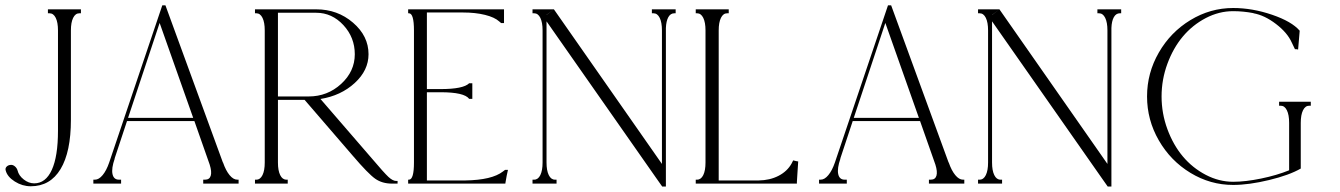

<svg xmlns="http://www.w3.org/2000/svg" viewBox="-21 -679 4957 710"><path d="M278.3 -644.5V-629.9H272.5Q257.8 -629.9 249.5 -613Q241.2 -596.2 241.2 -566.4V-236.3Q241.2 -117.2 202.9 -53.7Q164.6 9.8 92.8 9.8Q61.5 9.8 33.7 -7.8Q5.9 -25.4 0 -48.8Q-2.4 -57.1 3.9 -63.2Q10.3 -69.3 20.5 -69.3Q27.8 -69.3 34.7 -63.2Q41.5 -57.1 43.9 -48.8Q48.3 -29.8 66.7 -15.4Q85 -1 105.5 -1Q147.9 -1 170.7 -51Q193.4 -101.1 193.4 -195.3V-566.4Q193.4 -596.2 185.1 -613Q176.8 -629.9 162.1 -629.9H156.2V-644.5H193.4H216.8H241.2Z M861.3 -14.6V0H832H805.7H779.3H730.5V-14.6H737.3Q753.9 -14.6 758.3 -29.3Q762.7 -43.9 754.4 -70.3L697.8 -231.4H448.7L402.8 -92.8H403.3Q390.6 -56.2 395 -35.4Q399.4 -14.6 418.9 -14.6H426.8V0H372.1H364.3H356.4H324.2V-14.6H330.1Q344.7 -14.6 358.6 -31.5Q372.6 -48.3 382.8 -78.1L579.1 -659.2H590.8L803.2 -78.1H803.7Q814 -48.3 827.9 -31.5Q841.8 -14.6 856.4 -14.6ZM693.4 -243.2 569.3 -594.2 452.6 -243.2Z M921.9 -629.9V-644.5H958H982.4H1006.8H1148.4Q1227.1 -644.5 1284.4 -595.2Q1341.8 -545.9 1341.8 -478.5Q1341.8 -418.9 1290.8 -372.1Q1239.7 -325.2 1164.1 -313L1353.5 -93.8Q1399.4 -39.6 1415.5 -24.7Q1431.6 -9.8 1444.3 -9.8H1449.2V0H1428.7Q1392.1 0 1366.5 -18.1Q1340.8 -36.1 1283.2 -103.5L1105.5 -309.6H1006.8V-78.1Q1006.8 -48.3 1015.1 -31.5Q1023.4 -14.6 1038.1 -14.6H1043V0H1006.8H982.4H958H921.9V-14.6H926.8Q941.4 -14.6 949.7 -31.5Q958 -48.3 958 -78.1V-566.4Q958 -596.2 949.7 -613Q941.4 -629.9 926.8 -629.9ZM1120.1 -322.3Q1189.9 -322.3 1240.5 -368.7Q1291 -415 1291 -478.5Q1291 -540.5 1248.8 -586.2Q1206.5 -631.8 1148.4 -631.8H1006.8V-322.3H1094.7Z M1713.9 -371.1H1725.6V-349.6V-343.8V-337.9V-313.5H1713.9Q1695.8 -337.9 1608.4 -337.9H1557.6V-11.7H1699.2Q1798.3 -13.2 1838.9 -44.9L1846.7 -50.8H1857.4Q1852.5 -30.3 1848.6 -5.9Q1848.6 -4.9 1848.1 -2.9Q1847.7 -1 1847.7 0H1845.7H1769.5H1557.6H1534.2H1509.8H1488.3V-14.6H1491.2Q1509.8 -14.6 1509.8 -78.1V-566.4Q1509.8 -629.9 1491.2 -629.9H1488.3V-644.5H1509.8H1534.2H1557.6H1764.6H1835.9H1842.8V-638.7V-593.8H1832L1825.2 -599.6Q1808.1 -615.2 1772.5 -624Q1736.8 -632.8 1691.4 -632.8H1557.6V-349.6H1608.4Q1692.4 -349.6 1713.9 -371.1Z M2477.5 -644.5V-629.9H2472.7Q2458.5 -629.9 2450.4 -615.5Q2442.4 -601.1 2441.4 -575.2V-566.4V-40V10.7H2427.7L2404.3 -22.5L2000 -600.1V-78.1Q2000 -48.3 2008.3 -31.5Q2016.6 -14.6 2031.2 -14.6H2037.1V0H2000H1992.2H1985.4H1948.2V-14.6H1954.1Q1968.8 -14.6 1977.1 -31.5Q1985.4 -48.3 1985.4 -78.1V-566.4Q1985.4 -596.2 1977.1 -613Q1968.8 -629.9 1954.1 -629.9H1948.2V-644.5H1985.4H1992.2H2000H2027.3L2000 -624V-623.5L2027.3 -644.5L2426.8 -72.8V-566.4Q2426.8 -596.2 2418.5 -613Q2410.2 -629.9 2395.5 -629.9H2389.6V-644.5H2426.8H2433.6H2441.4Z M2912.1 -85.9Q2925.3 -82.5 2930.7 -82Q2930.2 -71.8 2928.2 -43.9Q2926.3 -16.1 2925.8 -5.9V0H2924.8H2847.7H2636.7H2612.3H2587.9H2551.8V-14.6H2556.6Q2571.3 -14.6 2579.6 -31.5Q2587.9 -48.3 2587.9 -78.1V-566.4Q2587.9 -596.2 2579.6 -613Q2571.3 -629.9 2556.6 -629.9H2551.8V-644.5H2587.9H2612.3H2636.7H2673.8V-629.9H2668Q2653.3 -629.9 2645 -613Q2636.7 -596.2 2636.7 -566.4V-11.7H2784.2Q2825.7 -12.2 2857.9 -28.8Q2890.1 -45.4 2906.2 -74.2Z M3544.9 -14.6V0H3515.6H3489.3H3462.9H3414.1V-14.6H3420.9Q3437.5 -14.6 3441.9 -29.3Q3446.3 -43.9 3438 -70.3L3381.3 -231.4H3132.3L3086.4 -92.8H3086.9Q3074.2 -56.2 3078.6 -35.4Q3083 -14.6 3102.5 -14.6H3110.4V0H3055.7H3047.9H3040H3007.8V-14.6H3013.7Q3028.3 -14.6 3042.2 -31.5Q3056.2 -48.3 3066.4 -78.1L3262.7 -659.2H3274.4L3486.8 -78.1H3487.3Q3497.6 -48.3 3511.5 -31.5Q3525.4 -14.6 3540 -14.6ZM3377 -243.2 3252.9 -594.2 3136.2 -243.2Z M4125 -644.5V-629.9H4120.1Q4106 -629.9 4097.9 -615.5Q4089.8 -601.1 4088.9 -575.2V-566.4V-40V10.7H4075.2L4051.8 -22.5L3647.5 -600.1V-78.1Q3647.5 -48.3 3655.8 -31.5Q3664.1 -14.6 3678.7 -14.6H3684.6V0H3647.5H3639.6H3632.8H3595.7V-14.6H3601.6Q3616.2 -14.6 3624.5 -31.5Q3632.8 -48.3 3632.8 -78.1V-566.4Q3632.8 -596.2 3624.5 -613Q3616.2 -629.9 3601.6 -629.9H3595.7V-644.5H3632.8H3639.6H3647.5H3674.8L3647.5 -624V-623.5L3674.8 -644.5L4074.2 -72.8V-566.4Q4074.2 -596.2 4065.9 -613Q4057.6 -629.9 4043 -629.9H4037.1V-644.5H4074.2H4081.1H4088.9Z M4826.2 -302.7V-288.1H4820.3Q4805.7 -288.1 4797.4 -271.2Q4789.1 -254.4 4789.1 -224.6V-55.7Q4746.6 -31.2 4671.9 -13.2Q4597.2 4.9 4539.1 4.9Q4454.6 4.9 4381.1 -39.8Q4307.6 -84.5 4264.2 -159.9Q4220.7 -235.4 4220.7 -322.3Q4220.7 -409.2 4264.2 -484.6Q4307.6 -560.1 4381.1 -604.7Q4454.6 -649.4 4539.1 -649.4Q4609.9 -649.4 4682.9 -624.5Q4755.9 -599.6 4785.2 -565.4L4779.3 -496.1Q4775.4 -496.1 4773.4 -497.1H4767.6Q4758.8 -514.6 4755.9 -521.5Q4739.7 -558.1 4697.5 -590.3Q4655.3 -622.6 4614.3 -629.9V-630.4Q4576.2 -637.7 4539.1 -637.7Q4486.8 -637.7 4437.7 -612.1Q4388.7 -586.4 4353 -543.9Q4317.4 -501.5 4295.9 -443.1Q4274.4 -384.8 4274.4 -322.3Q4274.4 -259.8 4295.9 -201.4Q4317.4 -143.1 4353 -100.6Q4388.7 -58.1 4437.7 -32.5Q4486.8 -6.8 4539.1 -6.8Q4584.5 -6.8 4642.6 -18.8Q4700.7 -30.8 4746.1 -49.3V-224.6Q4746.1 -254.4 4737.8 -271.2Q4729.5 -288.1 4714.8 -288.1H4709V-302.7H4746.1H4767.6H4789.1Z"/></svg>

Font: Elaris
Style: Regular
Weight: 500
Version: Version 1.0